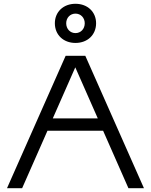

<svg xmlns="http://www.w3.org/2000/svg" viewBox="-20 -995 798 1015"><path d="M659 0H741L431 -700H327L17 0H97L231 -304H525ZM379 -768C443 -768 488 -811 488 -872C488 -932 443 -975 379 -975C315 -975 270 -932 270 -872C270 -811 315 -768 379 -768ZM379 -820C351 -820 330 -842 330 -872C330 -901 351 -923 379 -923C407 -923 428 -901 428 -872C428 -842 407 -820 379 -820ZM259 -369 378 -639 497 -369Z"/></svg>

Font: Absans
Style: Regular
Weight: 400
Designer: Valerio Monopoli
Version: Version 1.200;Glyphs 3.2 (3217)